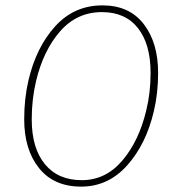

<svg xmlns="http://www.w3.org/2000/svg" viewBox="-20 -688 640 714"><path d="M282 6Q180 6 125 -63Q70 -132 70 -244Q70 -322 86 -390Q115 -513 185.5 -590.5Q256 -668 361 -668Q461 -668 514.5 -598.5Q568 -529 568 -417Q568 -341 552 -274Q523 -151 452.5 -72.5Q382 6 282 6ZM284 -18Q373 -18 435 -91Q497 -164 524 -278Q540 -343 540 -417Q540 -524 493 -583.5Q446 -643 359 -643Q266 -643 203.5 -571.5Q141 -500 114 -386Q98 -318 98 -244Q98 -137 147 -77.5Q196 -18 284 -18Z"/></svg>

Font: Elaine Sans ExtraLight
Style: Italic
Weight: 275
Italic angle: -13°
Designer: Wei Huang
Foundry: Wei Huang
Version: Version 2.001;December 24, 2019;FontCreator 12.0.0.2547 64-b